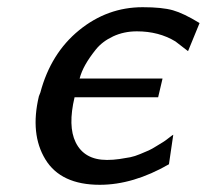

<svg xmlns="http://www.w3.org/2000/svg" viewBox="-20 -503 574 533"><path d="M88 -236 92 -246Q121 -355 199.5 -419Q278 -483 376 -483Q430 -483 460 -474.5Q490 -466 534 -439L502 -361L467 -388Q421 -416 360 -416Q324 -416 294 -402Q264 -388 246 -365.5Q228 -343 217 -323.5Q206 -304 201 -285H431V-284L419 -233H187Q168 -153 190 -108Q214 -59 277 -59Q294 -59 311.5 -61.5Q329 -64 341.5 -66.5Q354 -69 369.5 -75.5Q385 -82 393 -85.5Q401 -89 414.5 -97.5Q428 -106 432.5 -108.5Q437 -111 448.5 -120Q460 -129 461 -129L449 -47Q350 10 257 10Q149 10 106 -60.5Q63 -131 88 -236Z"/></svg>

Font: Coval
Style: Italic
Weight: 400
Foundry: Context Ltd
Version: Version 001.000